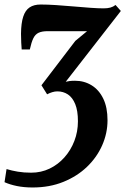

<svg xmlns="http://www.w3.org/2000/svg" viewBox="-43 -585 555 850"><path d="M101.5 245Q63 245 31.5 238.5Q0 232 -23 221.5L-14 163.5Q9 170.5 35.8 175Q62.5 179.5 95 179.5Q139 179.5 176.5 161.5Q214 143.5 242.2 111.8Q270.5 80 286.2 39Q302 -2 302 -48Q302 -95 290 -124.2Q278 -153.5 257.5 -167Q237 -180.5 211 -180.5Q200 -180.5 188.5 -177Q177 -173.5 165.5 -167.5L140.5 -207.5L290.5 -404L342.5 -447Q321 -447 299 -447Q277 -447 255 -447Q233 -447 211 -447Q189 -447 168.5 -447Q143 -447 128 -440Q113 -433 104.5 -415.5Q96 -398 89 -366H53Q52 -378 51 -396.2Q50 -414.5 50 -435.5Q50.5 -483 59.8 -511.2Q69 -539.5 88 -552.2Q107 -565 137 -565Q167 -565 205 -562.5Q243 -560 282.5 -556.5Q322 -553 357 -550.5Q392 -548 415.5 -548Q433 -548 445.8 -551.5Q458.5 -555 468.5 -563L492 -536.5L248 -223Q255 -225 264.8 -226.2Q274.5 -227.5 289 -227.5Q330 -227.5 362.8 -207.2Q395.5 -187 414.2 -148.2Q433 -109.5 433 -52.5Q433 4.5 409.5 58Q386 111.5 342.2 153.5Q298.5 195.5 237.5 220.2Q176.5 245 101.5 245Z"/></svg>

Font: Merriweather 28pt
Style: Bold Italic
Weight: 700
Italic angle: -7.8°
Version: Version 2.101